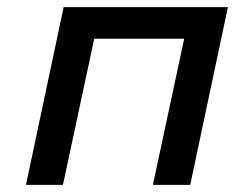

<svg xmlns="http://www.w3.org/2000/svg" viewBox="-20 -520 661 540"><path d="M53 0H157L245 -411H498L410 0H515L621 -500H159Z"/></svg>

Font: LT Wave Text Medium Italic
Style: Regular
Weight: 500
Designer: Daniel Lyons
Version: Version 2.5 (Glyphs App)